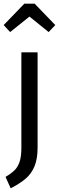

<svg xmlns="http://www.w3.org/2000/svg" viewBox="-43 -811 320 1042"><path d="M161 -10Q161 51 144.5 91Q128 131 97.5 157.5Q67 184 15 211L-13 149Q19 130 36.5 112.5Q54 95 63.5 66.5Q73 38 73 -9V-527H161ZM12 -637 -23 -675 89 -791H145L257 -675L221 -637L117 -721Z"/></svg>

Font: Fira Sans Extra Condensed
Style: Regular
Weight: 400
Width: 1
Designer: Carrois Corporate & Edenspiekermann AG
Foundry: Carrois Corporate GbR & Edenspiekermann AG
Version: Version 4.203